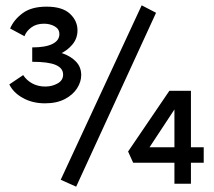

<svg xmlns="http://www.w3.org/2000/svg" viewBox="-20 -690 803 721"><path d="M144 -474V-501Q182 -501 214 -490Q246 -479 265.5 -458.5Q285 -438 285 -408Q285 -383 269.5 -358.5Q254 -334 223.5 -318Q193 -302 149 -302Q102 -302 66 -322Q30 -342 15 -373L67 -408Q80 -388 101.5 -376.5Q123 -365 150 -365Q175 -365 196 -376.5Q217 -388 217 -410Q217 -434 189.5 -446Q162 -458 101 -458V-512Q151 -512 177 -525Q203 -538 203 -562Q203 -581 185.5 -591Q168 -601 145 -601Q116 -601 97 -586.5Q78 -572 72 -554L18 -583Q32 -616 65 -640.5Q98 -665 155 -665Q214 -665 242.5 -638.5Q271 -612 271 -576Q271 -546 252 -523Q233 -500 204 -487Q175 -474 144 -474ZM266 11 208 -15 512 -670 566 -642ZM461 -121 616 -349H697V0H635V-329H668L529 -118L493 -137H745V-79H480Z"/></svg>

Font: Ysabeau Infant SemiBold
Style: Regular
Weight: 600
Designer: Christian Thalmann (Catharsis Fonts)
Version: Version 2.002; featfreeze: ss01,ss02,lnum